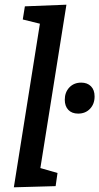

<svg xmlns="http://www.w3.org/2000/svg" viewBox="-20 -794 423 818"><path d="M86 -767 263 -774 152 -78 225 -57 217 -1 39 4 150 -693 77 -711ZM256 -369Q256 -401 275.5 -421.5Q295 -442 326 -442Q352 -442 367.5 -426.5Q383 -411 383 -383Q383 -351 363.5 -330.5Q344 -310 313 -310Q286 -310 271 -326Q256 -342 256 -369Z"/></svg>

Font: Bitter Pro Medium
Style: Italic
Weight: 500
Italic angle: -9°
Designer: Sol Matas, and Bitter project Authors
Foundry: Sol Matas
Version: Version 1.010